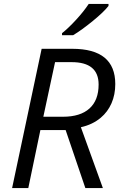

<svg xmlns="http://www.w3.org/2000/svg" viewBox="-20 -964 620 984"><path d="M193.4 -713.9H350.6Q570.8 -713.9 570.8 -533.2Q570.8 -479 551.5 -434.8Q532.2 -390.6 496.1 -360.4Q454.1 -325.2 394.5 -312L507.3 0H417.5L316.4 -297.4H187L125 0H42ZM485.4 -530.8Q485.4 -645.5 347.2 -645.5H262.2L202.1 -365.7H302.7Q391.6 -365.7 438.5 -408Q485.4 -450.2 485.4 -530.8ZM434.6 -943.8H536.1V-933.6Q512.7 -903.3 456.1 -856.9Q399.4 -810.5 355 -783.7H297.9V-793.9Q330.6 -819.8 370.1 -862.8Q409.7 -905.8 434.6 -943.8Z"/></svg>

Font: Viking Open Sans
Style: Italic
Weight: 400
Italic angle: -12°
Foundry: Ascender Corporation
Version: Version 2.000